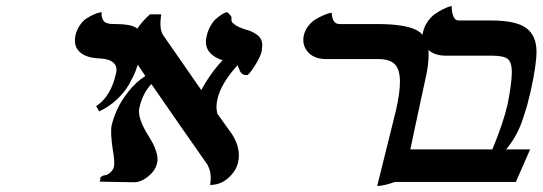

<svg xmlns="http://www.w3.org/2000/svg" viewBox="-20 -598 1783 631"><path d="M306.2 -231.9 295.9 -249Q345.2 -281.2 361.8 -358.9Q366.2 -379.9 352.5 -392.1Q338.9 -404.3 310.1 -405.8Q263.2 -407.2 241.9 -427.2Q220.7 -447.3 228 -481.9Q232.4 -500.5 242.7 -515.4Q252.9 -530.3 264.9 -537.8Q276.9 -545.4 288.1 -550.3Q299.3 -555.2 306.6 -556.6L314 -558.1Q313 -546.9 315.7 -539.1Q318.4 -531.2 322 -527.3Q325.7 -523.4 333.3 -521.5Q340.8 -519.5 345.7 -519.3Q350.6 -519 359.9 -519Q407.2 -519 426.5 -507.3Q445.8 -495.6 445.8 -462.9Q445.8 -442.4 438 -405.8Q434.1 -386.7 426.3 -366.5Q418.5 -346.2 403.8 -320.3Q389.2 -294.4 363.8 -270.8Q338.4 -247.1 306.2 -231.9Z M780.8 -502.9Q794.9 -499 804 -495.4Q813 -491.7 824.2 -484.1Q835.4 -476.6 839.6 -464.4Q843.8 -452.1 840.3 -436L841.3 -435.1Q837.4 -413.1 817.6 -382.1Q797.9 -351.1 791.5 -351.1Q773.4 -351.1 767.6 -367.2Q761.7 -381.8 760.7 -383.8Q705.1 -322.3 694.3 -271Q688.5 -244.6 694.3 -226.1L692.4 -227.1Q700.2 -215.8 716.8 -192.9Q733.4 -169.9 741.7 -158.2Q772.5 -110.8 762.7 -65.9Q757.8 -38.6 731.7 -14.4Q705.6 9.8 670.4 9.8Q677.2 -28.8 662.6 -54.2H663.6Q560.5 -201.2 477.5 -321.8Q448.2 -291 437.5 -241.2Q432.1 -210.9 464.4 -157.2Q476.6 -137.7 483.2 -125.2Q489.7 -112.8 494.6 -95.5Q499.5 -78.1 496.6 -64Q492.2 -39.1 468 -19Q443.8 1 420.4 1L307.6 -1L311.5 -14.2L307.6 -9.8Q307.6 -13.7 313 -17.6Q318.4 -21.5 324.7 -22Q333.5 -22.9 343 -31.5Q352.5 -40 354.5 -50.8Q357.9 -65.4 350.6 -106Q342.3 -162.6 346.7 -185.1Q353 -211.4 365.2 -238.5Q377.4 -265.6 401.9 -296.9Q426.3 -328.1 457.5 -348.1Q452.6 -356.4 437.5 -377.9Q408.7 -423.8 416.5 -470.2Q425.3 -507.8 472.7 -550.8H509.8Q502.4 -501.5 516.6 -481.9L641.6 -301.8Q670.4 -356 711.4 -399.9Q646.5 -421.9 658.7 -477.1Q662.6 -496.1 671.1 -511.5Q679.7 -526.9 689 -535.2Q698.2 -543.5 706.8 -549.1Q715.3 -554.7 720.7 -556.6L726.6 -558.1Q730 -555.2 732.7 -552.5Q735.4 -549.8 736.8 -547.9Q738.3 -545.9 739.3 -544.7Q740.2 -543.5 740.5 -542.2Q740.7 -541 740.7 -540.3Q740.7 -539.6 740.7 -538.6Q740.7 -537.6 740.7 -537.1Q740.2 -531.2 741.5 -527.3Q742.7 -523.4 752.4 -516.4Q762.2 -509.3 781.7 -502.9Z M1219.7 13.2 1281.2 -234.9Q1294.4 -292 1294.4 -329.1Q1294.4 -369.6 1277.8 -386.7Q1261.2 -403.8 1223.6 -403.8H1052.2Q1012.7 -403.8 992.2 -426.8Q971.7 -449.7 978.5 -481.9Q982.4 -499 993.4 -512.9Q1004.4 -526.9 1017.1 -534.4Q1029.8 -542 1042 -547.4Q1054.2 -552.7 1062 -554.7L1070.3 -556.2Q1071.8 -519 1095.7 -519H1218.3Q1313 -519 1350.8 -498Q1388.7 -477.1 1388.7 -418.9Q1388.7 -384.8 1378.4 -339.8Q1367.2 -289.6 1345.7 -188Q1324.2 -86.4 1313.5 -36.1Q1310.5 -23.9 1300 -14.2Q1289.6 -4.4 1276.1 0.5Q1262.7 5.4 1250 8.5Q1237.3 11.7 1228.5 12.7Z M1591.3 -530.8Q1676.3 -530.8 1709.7 -505.6Q1743.2 -480.5 1743.2 -428.2Q1743.2 -384.8 1724.1 -298.8Q1717.3 -269.5 1712.9 -253.7Q1708.5 -237.8 1698.7 -208Q1689 -178.2 1675 -153.1Q1661.1 -127.9 1643.1 -106.9H1722.2L1675.3 0H1251.5L1299.3 -106.9H1598.1Q1634.3 -194.3 1648.4 -255.9Q1662.1 -327.1 1662.1 -359.9Q1662.1 -394.5 1647.9 -404.8Q1633.8 -415 1597.2 -415H1446.3Q1405.3 -415 1384.3 -437.5Q1363.3 -460 1370.1 -492.2Q1374.5 -511.7 1386 -527.8Q1397.5 -543.9 1410.4 -552.7Q1423.3 -561.5 1435.8 -567.6Q1448.2 -573.7 1456.1 -576.2L1464.4 -578.1Q1464.4 -558.1 1470 -544.4Q1475.6 -530.8 1486.3 -530.8Z"/></svg>

Font: Linear Smooth
Style: Bold Italic
Weight: 700
Designer: Philipp H. Poll, Flanker
Foundry: Philipp H. Poll, reworked by Flanker
Version: Version 1.061 | FøM Fix